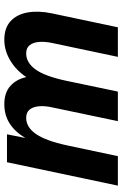

<svg xmlns="http://www.w3.org/2000/svg" viewBox="146 -726 580 913"><g transform="rotate(-90 436.5 -270.0)"><path d="M9.8 0 121.1 -527.3H253.9L236.3 -439.9Q265.6 -489.3 305.4 -514.6Q345.2 -540 397 -540Q451.7 -540 483.6 -511.5Q515.6 -482.9 525.9 -435.5Q558.6 -484.4 605.7 -512.2Q652.8 -540 703.1 -540Q759.8 -540 792 -510Q824.2 -480 833.3 -429Q842.3 -377.9 829.1 -314.5L762.7 0H622.1L688.5 -314.5Q695.3 -347.2 693.1 -375Q690.9 -402.8 677.7 -419.4Q664.6 -436 638.2 -436Q594.7 -436 562.5 -391.8Q530.3 -347.7 508.8 -247.6L457 0H316.4L382.3 -314.5Q389.6 -347.2 387.2 -375Q384.8 -402.8 371.6 -419.4Q358.4 -436 332 -436Q288.1 -436 255.9 -390.4Q223.6 -344.7 201.2 -241.7L149.9 0Z"/></g></svg>

Font: Schibsted Grotesk
Style: Bold Italic
Weight: 700
Italic angle: -12°
Designer: Bakken & Baeck AS, Henrik Kongsvoll
Foundry: Schibsted ASA
Version: Version 1.100;gftools[0.9.25]